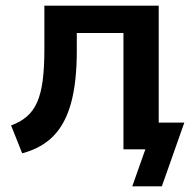

<svg xmlns="http://www.w3.org/2000/svg" viewBox="-20 -525 680 675"><path d="M445 130 491 0H422V-94H628L549 130ZM58 14 19 -84Q52 -96 74.5 -115.5Q97 -135 110.5 -165.5Q124 -196 130 -241.5Q136 -287 136 -350V-505H538V0H414V-409H250V-346Q250 -237 230 -163.5Q210 -90 168 -47Q126 -4 58 14Z"/></svg>

Font: Mulish ExtraLight
Style: Regular
Weight: 200
Designer: Vernon Adams
Foundry: Vernon Adams
Version: Version 3.603